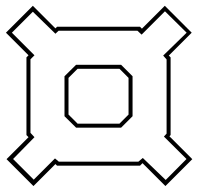

<svg xmlns="http://www.w3.org/2000/svg" viewBox="-24 -630 667 646"><path d="M88.5 -4 -2 -94.5 72 -168.5 65 -175.5V-437L72 -444L-4 -520L86.5 -610.5L162.5 -534.5L168 -540H447L453.5 -533.5L530.5 -610.5L621 -520L544 -443L550 -437V-175.5L546 -171.5L623 -94.5L532.5 -4L455.5 -81L447 -72.5H168L162.5 -78ZM237 -214H378L408.5 -244.5V-368L378 -398.5H237L206.5 -368V-244.5ZM89.5 -25.5 161 -97 174 -86H441.5L456.5 -98.5L533.5 -24.5L603.5 -95L527.5 -170.5L536.5 -180.5V-430L525 -443L604 -520L531 -592L452.5 -513.5L438.5 -526.5H173L162.5 -516.5L86.5 -590.5L16 -520L92 -444L78.5 -430.5V-183L92 -168.5L20 -95ZM232 -200.5 193 -239V-373.5L232 -412H383.5L422 -373.5V-239L383.5 -200.5Z"/></svg>

Font: Tourney Thin
Style: Regular
Weight: 100
Designer: Tyler Finck
Foundry: Etcetera Type Co
Version: Version 1.015